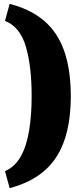

<svg xmlns="http://www.w3.org/2000/svg" viewBox="-20 -810 412 995"><path d="M30 -790Q194 -748 270.5 -632Q347 -516 347 -312Q347 -110 270.5 6Q194 122 30 165L6 77Q58 54 88 0Q118 -54 131 -133.5Q144 -213 144 -313Q144 -466 114 -568.5Q84 -671 6 -702Z"/></svg>

Font: Exo 2 Black
Style: Regular
Weight: 900
Designer: Natanael Gama
Foundry: Natanael Gama
Version: Version 2.010